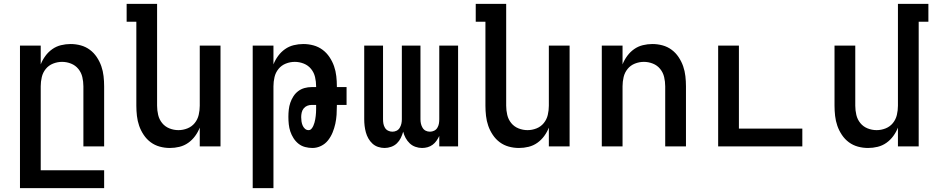

<svg xmlns="http://www.w3.org/2000/svg" viewBox="-20 -755 4840 990"><path d="M83 215V-520H190V-423Q199 -446 214 -466.5Q229 -487 249.5 -501.5Q270 -516 294.5 -522Q319 -528 344 -528Q371 -528 396.5 -521Q422 -514 443 -498.5Q464 -483 479 -460.5Q494 -438 502.5 -413.5Q511 -389 514 -362.5Q517 -336 517 -310V0H410V-310Q410 -334 404.5 -357.5Q399 -381 384 -399.5Q369 -418 346.5 -427Q324 -436 300 -436Q276 -436 253.5 -427Q231 -418 216 -399.5Q201 -381 195.5 -357.5Q190 -334 190 -310V123H517V215Z M856 8Q829 8 803.5 1Q778 -6 757 -21.5Q736 -37 721 -59.5Q706 -82 697.5 -106.5Q689 -131 686 -157.5Q683 -184 683 -210V-643H633V-735H790V-210Q790 -186 795.5 -162.5Q801 -139 816 -120.5Q831 -102 853.5 -93Q876 -84 900 -84Q924 -84 946.5 -93Q969 -102 984 -120.5Q999 -139 1004.5 -162.5Q1010 -186 1010 -210V-520H1117V0H1010V-97Q1001 -74 986 -53.5Q971 -33 950.5 -18.5Q930 -4 905.5 2Q881 8 856 8Z M1283 215V-520H1390V-423Q1399 -446 1414 -466.5Q1429 -487 1449.5 -501.5Q1470 -516 1494.5 -522Q1519 -528 1544 -528Q1571 -528 1596.5 -521Q1622 -514 1643 -498.5Q1664 -483 1679 -460.5Q1694 -438 1702.5 -413.5Q1711 -389 1714 -362.5Q1717 -336 1717 -310V-306H1767V-214H1717V-210Q1717 -187 1715.5 -163.5Q1714 -140 1709 -117Q1704 -94 1695 -72Q1686 -50 1671.5 -31.5Q1657 -13 1635.5 -2.5Q1614 8 1591 8Q1572 8 1553 3Q1534 -2 1519 -14Q1504 -26 1493.5 -42.5Q1483 -59 1477 -77Q1471 -95 1469 -114Q1467 -133 1467 -153Q1467 -171 1469 -189.5Q1471 -208 1477 -225.5Q1483 -243 1493 -258.5Q1503 -274 1517.5 -285Q1532 -296 1550 -301Q1568 -306 1587 -306H1610V-310Q1610 -334 1604.5 -357.5Q1599 -381 1584 -399.5Q1569 -418 1546.5 -427Q1524 -436 1500 -436Q1476 -436 1453.5 -427Q1431 -418 1416 -399.5Q1401 -381 1395.5 -357.5Q1390 -334 1390 -310V215ZM1571 -84Q1580 -84 1586 -91Q1592 -98 1595.5 -106Q1599 -114 1601.5 -122.5Q1604 -131 1605.5 -140Q1607 -149 1608 -157.5Q1609 -166 1609.5 -175Q1610 -184 1610 -192.5Q1610 -201 1610 -210V-214H1587Q1575 -214 1564 -209.5Q1553 -205 1545.5 -195.5Q1538 -186 1535.5 -174Q1533 -162 1533 -151Q1533 -140 1534.5 -129.5Q1536 -119 1540 -109Q1544 -99 1552 -91.5Q1560 -84 1571 -84Z M1963 8Q1946 8 1929.5 2.5Q1913 -3 1900.5 -14.5Q1888 -26 1879.5 -41Q1871 -56 1866.5 -72.5Q1862 -89 1860 -106Q1858 -123 1858 -140V-520H1955V-140Q1955 -128 1957 -117Q1959 -106 1965 -96Q1971 -86 1981.5 -81Q1992 -76 2003 -76Q2015 -76 2025 -81Q2035 -86 2041 -96Q2047 -106 2049.5 -117Q2052 -128 2052 -140V-520H2148V-140Q2148 -128 2150.5 -117Q2153 -106 2159 -96Q2165 -86 2175 -81Q2185 -76 2197 -76Q2208 -76 2218.5 -81Q2229 -86 2235 -96Q2241 -106 2243 -117Q2245 -128 2245 -140V-520H2342V0H2245V-54Q2239 -41 2230.5 -29Q2222 -17 2210.5 -8.5Q2199 0 2185 4Q2171 8 2156 8Q2139 8 2122 2Q2105 -4 2092.5 -16Q2080 -28 2071.5 -43.5Q2063 -59 2059 -76Q2054 -59 2046.5 -43.5Q2039 -28 2026.5 -16Q2014 -4 1997 2Q1980 8 1963 8Z M2656 8Q2629 8 2603.5 1Q2578 -6 2557 -21.5Q2536 -37 2521 -59.5Q2506 -82 2497.5 -106.5Q2489 -131 2486 -157.5Q2483 -184 2483 -210V-643H2433V-735H2590V-210Q2590 -186 2595.5 -162.5Q2601 -139 2616 -120.5Q2631 -102 2653.5 -93Q2676 -84 2700 -84Q2724 -84 2746.5 -93Q2769 -102 2784 -120.5Q2799 -139 2804.5 -162.5Q2810 -186 2810 -210V-520H2917V0H2810V-97Q2801 -74 2786 -53.5Q2771 -33 2750.5 -18.5Q2730 -4 2705.5 2Q2681 8 2656 8Z M3083 0V-520H3190V-423Q3199 -446 3214 -466.5Q3229 -487 3249.5 -501.5Q3270 -516 3294.5 -522Q3319 -528 3344 -528Q3371 -528 3396.5 -521Q3422 -514 3443 -498.5Q3464 -483 3479 -460.5Q3494 -438 3502.5 -413.5Q3511 -389 3514 -362.5Q3517 -336 3517 -310V0H3410V-310Q3410 -334 3404.5 -357.5Q3399 -381 3384 -399.5Q3369 -418 3346.5 -427Q3324 -436 3300 -436Q3276 -436 3253.5 -427Q3231 -418 3216 -399.5Q3201 -381 3195.5 -357.5Q3190 -334 3190 -310V0Z M3683 0V-520H3790V-92H4117V0Z M4456 8Q4429 8 4403.5 1Q4378 -6 4357 -21.5Q4336 -37 4321 -59.5Q4306 -82 4297.5 -106.5Q4289 -131 4286 -157.5Q4283 -184 4283 -210V-520H4390V-210Q4390 -186 4395.5 -162.5Q4401 -139 4416 -120.5Q4431 -102 4453.5 -93Q4476 -84 4500 -84Q4524 -84 4546.5 -93Q4569 -102 4584 -120.5Q4599 -139 4604.5 -162.5Q4610 -186 4610 -210V-735H4767V-643H4717V0H4610V-97Q4601 -74 4586 -53.5Q4571 -33 4550.5 -18.5Q4530 -4 4505.5 2Q4481 8 4456 8Z"/></svg>

Font: Iosevka Semibold Extended
Style: Regular
Weight: 600
Width: 7
Monospace: yes
Designer: Belleve Invis
Foundry: Belleve Invis
Version: Version 32.5.0; ttfautohint (v1.8.4)